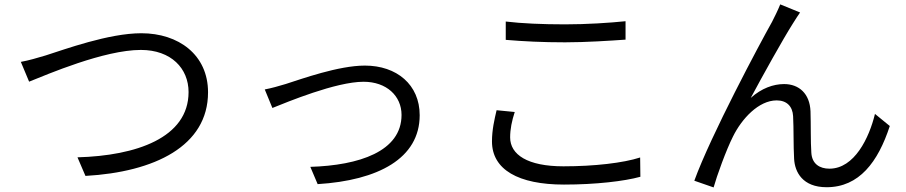

<svg xmlns="http://www.w3.org/2000/svg" viewBox="-20 -798 4040 856"><path d="M72.9 -522.1 109.8 -433.9C189.1 -465.5 443.8 -575.4 608 -575.4C743.2 -575.4 820.7 -492.7 820.7 -387.6C820.7 -183.3 586.8 -103.8 325.4 -96.6L361 -13.7C669.1 -31.1 907.5 -146.7 907.5 -386.4C907.5 -554 776 -649.8 610.1 -649.8C464.4 -649.8 268 -577.6 183.1 -550.7C145.3 -539.5 109.3 -528.7 72.9 -522.1Z M1160.4 -399.2 1194.4 -316.6C1258.2 -342.1 1477.3 -433.5 1600.9 -433.5C1703.1 -433.5 1770.2 -370.5 1770.2 -285.6C1770.2 -122.5 1580.2 -60.7 1363.5 -54.1L1396.2 22.9C1665.8 6.2 1851.1 -91.5 1851.1 -284.4C1851.1 -420.7 1748.6 -505.6 1606.8 -505.6C1489.3 -505.6 1324.6 -446 1253.9 -423.5C1222.5 -413.9 1189.8 -404.8 1160.4 -399.2Z M2234.8 -702V-620.3C2313.6 -613.6 2399.1 -609.3 2499.4 -609.3C2591.5 -609.3 2701 -616.5 2768.9 -621.3V-703.4C2696.6 -696 2595.4 -689.4 2499 -689.4C2399 -689.4 2306.8 -693.4 2234.8 -702ZM2274.9 -298.7 2194 -306.6C2184.5 -266.3 2173.4 -219.4 2173.4 -167.5C2173.4 -41.8 2291 24.9 2494.4 24.9C2636.4 24.9 2763.4 9.9 2835 -9.9L2834 -95.9C2758.8 -71.5 2629.9 -56.5 2492 -56.5C2332 -56.5 2254.4 -108.6 2254.4 -185.4C2254.4 -222.3 2262 -259.2 2274.9 -298.7Z M3547 -742.4 3458.6 -778.5C3446.7 -749 3433.9 -724.4 3422.1 -700.7C3367.9 -604.4 3148.9 -194.4 3075.5 7.7L3161.5 37.6C3175.1 -11.9 3217.9 -130.3 3248 -189.5C3286.9 -268.4 3362.2 -350.4 3442.7 -350.4C3487.7 -350.4 3513.5 -323.8 3515.9 -280.4C3518.9 -225.4 3517 -148.1 3520.4 -89.8C3523.6 -30.6 3558.4 36.7 3665.3 36.7C3810.2 36.7 3894.4 -75.3 3947 -236.2L3880.9 -290.2C3855.2 -183.6 3789.3 -46 3677.9 -46C3634.4 -46 3600 -67.1 3597.2 -117.2C3593.7 -166.2 3595.5 -242.7 3593.5 -301.9C3590.3 -380.5 3542.4 -423.2 3475.8 -423.2C3428 -423.2 3375.2 -404.6 3327.1 -361.4C3378.8 -458.2 3471 -624 3515 -693.3C3526.6 -712 3538.5 -730.2 3547 -742.4Z"/></svg>

Font: Source Han Sans JP VF
Style: Regular
Weight: 250
Designer: Ryoko NISHIZUKA 西塚涼子 (kana, bopomofo & ideographs); Paul D. Hunt (Latin, Greek & Cyrillic); Sandoll Communications 산돌커뮤니
Foundry: Adobe
Version: Version 2.004;hotconv 1.0.118;makeotfexe 2.5.65603